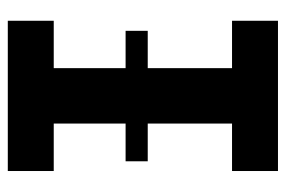

<svg xmlns="http://www.w3.org/2000/svg" viewBox="-146 -622 768 517"><g transform="rotate(-90 238.5 -364.0)"><path d="M36 0V-123.7H163.8V-603.8H36V-727.5H440.6V-603.8H313V-123.7H440.6V0ZM62.2 -350.7V-410.3H413.5V-350.7Z"/></g></svg>

Font: Atlassian Sans
Style: Regular
Weight: 400
Designer: Rasmus Andersson
Foundry: Modifications by Atlassian Pty Ltd, manufactured by rsms
Version: Version 4.001;git-9221beed3